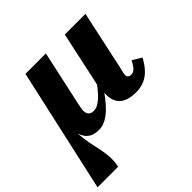

<svg xmlns="http://www.w3.org/2000/svg" viewBox="-233 -723 1156 1156"><g transform="rotate(-45 345.5 -145.0)"><path d="M214 12Q184 12 162.5 3Q141 -6 127 -24.5Q113 -43 106 -70Q99 -97 98 -134L112 -160Q105 -103 108 -57.5Q111 -12 119 26.5Q127 65 134.5 100.5Q142 136 144.5 172.5Q147 209 138 250H-37L139 -540H313L238 -197Q234 -177 231 -162.5Q228 -148 228 -135Q228 -115 239 -103Q250 -91 273 -91Q290 -91 308 -100.5Q326 -110 345 -128Q364 -146 384.5 -171.5Q405 -197 427 -228L429 -174Q404 -136 378.5 -102Q353 -68 326.5 -42.5Q300 -17 272 -2.5Q244 12 214 12ZM530 10Q483 10 452 -4.5Q421 -19 406.5 -47Q392 -75 394 -116Q394 -123 394.5 -129.5Q395 -136 396 -142.5Q397 -149 398 -153L389 -146L474 -540H650L570 -169Q566 -154 563.5 -143Q561 -132 559.5 -125Q558 -118 558 -111Q558 -98 565.5 -92Q573 -86 586 -86Q600 -86 610 -93Q620 -100 629.5 -113.5Q639 -127 649 -146L707 -111Q688 -75 663.5 -47.5Q639 -20 606.5 -5Q574 10 530 10Z"/></g></svg>

Font: Roboto Serif
Style: Bold Italic
Weight: 700
Italic angle: -10°
Designer: Greg Gazdowicz
Foundry: Commercial Type
Version: Version 1.008